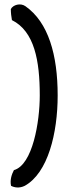

<svg xmlns="http://www.w3.org/2000/svg" viewBox="-20 -718 311 869"><path d="M241 -286C241 -115 197 65 92 123C68 135 45 131 30 123C24 95 34 69 43 52C128 28 160 -167 160 -286C160 -443 136 -576 34 -627C31 -643 29 -660 29 -677C39 -696 72 -706 95 -690C199 -617 241 -470 241 -286Z"/></svg>

Font: Snowfall
Style: Rev
Weight: 400
Designer: Jasper
Foundry: Cannot Into Space Fonts
Version: Version 0.9